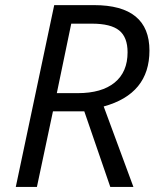

<svg xmlns="http://www.w3.org/2000/svg" viewBox="-20 -734 609 754"><path d="M349.1 -713.9Q566.9 -713.9 566.9 -535.2Q566.9 -365.2 387.2 -315.9L503.9 0H413.1L311 -296.9H188L125 0H42L192.9 -713.9ZM285.2 -368.2Q379.4 -368.2 430.2 -409.7Q481 -451.2 481 -528.8Q481 -587.9 448 -614.5Q415 -641.1 340.8 -641.1H259.8L203.1 -368.2Z"/></svg>

Font: Open Sans Hebrew
Style: Italic
Weight: 400
Italic angle: -12°
Foundry: Ascender Corporation, Yanek Iontef
Version: Version 2.001;PS 002.001;hotconv 1.0.70;makeotf.lib2.5.58329